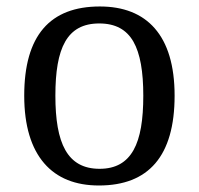

<svg xmlns="http://www.w3.org/2000/svg" viewBox="-20 -566 617 596"><path d="M522 -269C522 -362.8 500.5 -432.1 460.4 -478C420.4 -523.9 362.3 -545.9 290 -545.9C135.3 -545.9 55.2 -456.1 55.2 -269C55.2 -175.3 77.1 -105.5 117.2 -59.1C157.2 -12.7 214.8 9.8 287.1 9.8C440.9 9.8 522 -81.1 522 -269ZM151.9 -269C151.9 -417 187.5 -493.2 288.1 -493.2C338.4 -493.2 372.6 -474.1 394 -437C415.5 -399.4 424.8 -343.3 424.8 -269C424.8 -194.8 416 -138.2 394.5 -100.1C373 -62 339.4 -42 289.1 -42C188.5 -42 151.9 -121.6 151.9 -269Z"/></svg>

Font: The Erased English
Style: Regular
Weight: 400
Designer: Monotype Design team + ligartures altered by 180 Amsterdam
Foundry: Monotype Imaging Inc.
Version: Version 1.030;Glyphs 3.1.2 (3151)